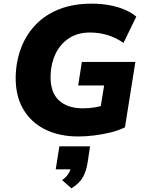

<svg xmlns="http://www.w3.org/2000/svg" viewBox="-20 -736 797 1051"><path d="M408 11Q305 11 227 -27.5Q149 -66 106 -140.5Q63 -215 66 -322Q69 -407 97.5 -479Q126 -551 179 -604.5Q232 -658 308 -687Q384 -716 481 -716Q535 -716 582 -707Q629 -698 666 -681.5Q703 -665 726 -645L656 -501Q615 -530 569 -544Q523 -558 472 -558Q405 -558 357.5 -526.5Q310 -495 284.5 -442.5Q259 -390 257 -325Q254 -233 301 -188Q348 -143 435 -143Q468 -143 500 -148.5Q532 -154 564 -164L522 -97L550 -268H408L428 -397H721L664 -39Q627 -21 583.5 -10.5Q540 0 495 5.5Q450 11 408 11ZM371 295 320 250Q345 232 356 212.5Q367 193 371 171L403 191H285L305 65H473L460 151Q453 198 435 232Q417 266 371 295Z"/></svg>

Font: Nunito Sans 11pt Black
Style: Italic
Weight: 900
Italic angle: -9°
Version: Version 3.101;gftools[0.9.27]